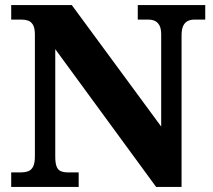

<svg xmlns="http://www.w3.org/2000/svg" viewBox="-20 -734 838 754"><path d="M24 0V-57H61Q78 -57 90.5 -61.5Q103 -66 110 -79.5Q117 -93 117 -120V-598Q117 -624 109.5 -636.5Q102 -649 90.5 -653Q79 -657 66 -657H24V-714H262L613 -237V-598Q613 -622 606 -634.5Q599 -647 588 -652Q577 -657 563 -657H521V-714H786V-657H743Q729 -657 717.5 -651.5Q706 -646 699.5 -632.5Q693 -619 693 -594V0H593L197 -541V-120Q197 -93 202.5 -79.5Q208 -66 219.5 -61.5Q231 -57 246 -57H289V0Z"/></svg>

Font: Noto Serif Thai ExtraBold
Style: Regular
Weight: 800
Version: Version 2.001